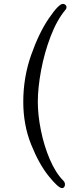

<svg xmlns="http://www.w3.org/2000/svg" viewBox="-20 -796 390 990"><path d="M100 -271Q100 -397 140.5 -512Q181 -627 232 -701.5Q283 -776 304 -776Q312 -776 317.5 -771Q323 -766 323 -759Q323 -751 318 -746Q274 -694 241.5 -609.5Q209 -525 192 -434Q175 -343 175 -271Q175 -203 191 -123.5Q207 -44 237 26Q267 96 307 136Q315 144 315 155Q315 163 311 168.5Q307 174 300 174Q281 174 231 112Q181 50 140.5 -51Q100 -152 100 -271Z"/></svg>

Font: Iansui
Style: Regular
Weight: 400
Designer: But Ko / Fontworks Inc.
Foundry: zi-hi.com / Fontworks Inc.
Version: Version 1.002